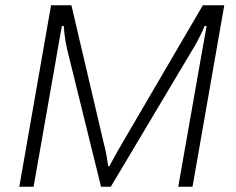

<svg xmlns="http://www.w3.org/2000/svg" viewBox="-20 -706 891 726"><path d="M53 0 173 -686H250L372 -166Q376 -152 379 -137.5Q382 -123 384.5 -108Q387 -93 389 -78H394Q402 -93 410 -108Q418 -123 426.5 -137.5Q435 -152 443 -166L747 -686H828L708 0H654L736 -466Q741 -493 745.5 -520Q750 -547 754.5 -570Q759 -593 761 -608H754Q746 -589 738 -573Q730 -557 722.5 -543Q715 -529 706 -515L399 0H362L235 -515Q230 -536 226.5 -558Q223 -580 221 -608H214Q211 -591 206.5 -566.5Q202 -542 197.5 -515.5Q193 -489 189 -466L107 0Z"/></svg>

Font: Archivo SemiBold Thin
Style: Italic
Weight: 250
Italic angle: -10°
Version: Version 2.001